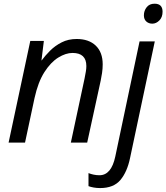

<svg xmlns="http://www.w3.org/2000/svg" viewBox="-20 -754 879 1015"><path d="M25.4 0 140.1 -537.6H211.9L199.2 -434.6H200.2Q218.8 -460 244.9 -486.1Q271 -512.2 305.9 -530Q340.8 -547.9 385.3 -547.9Q449.7 -547.9 486.3 -512.7Q522.9 -477.5 522.9 -413.6Q522.9 -391.1 519.5 -368.2Q516.1 -345.2 512.2 -327.1L440.9 0H354.5L426.8 -337.9Q431.2 -359.9 433.8 -375.5Q436.5 -391.1 436.5 -404.8Q436.5 -474.1 363.3 -474.1Q327.6 -474.1 288.1 -449.7Q248.5 -425.3 214.8 -372.8Q181.2 -320.3 162.6 -235.8L112.3 0ZM785.2 -628.9Q766.1 -628.9 753.4 -640.4Q740.7 -651.9 740.7 -672.9Q740.7 -697.3 755.4 -715.8Q770 -734.4 796.9 -734.4Q839.4 -734.4 839.4 -691.9Q839.4 -663.1 822.5 -646Q805.7 -628.9 785.2 -628.9ZM509.3 240.2Q491.2 240.2 475.1 237.3Q459 234.4 447.8 230V161.1Q460 166 474.9 169.2Q489.7 172.4 505.9 172.4Q568.4 172.4 589.4 73.7L717.8 -535.2H798.3L667.5 81.5Q652.3 154.8 616.5 197.5Q580.6 240.2 509.3 240.2Z"/></svg>

Font: Open Sans
Style: Italic
Weight: 400
Italic angle: -12°
Designer: Monotype Design Team
Foundry: Monotype Imaging Inc.
Version: Version 3.000; ttfautohint (v1.8.4)